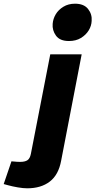

<svg xmlns="http://www.w3.org/2000/svg" viewBox="-162 -810 516 1039"><path d="M-142 186 -100 63 -88 64Q-80 65 -70 65.5Q-60 66 -53 66Q-27 66 -13.5 57Q0 48 5 23L110 -516H280L169 59Q155 136 107.5 172.5Q60 209 -15 209Q-36 209 -65.5 204Q-95 199 -120 192ZM211 -588Q162 -588 141 -617Q120 -646 123 -681Q125 -708 139.5 -732.5Q154 -757 181 -773.5Q208 -790 244 -790Q292 -790 314.5 -761.5Q337 -733 334 -697Q333 -670 318 -645.5Q303 -621 276 -604.5Q249 -588 211 -588Z"/></svg>

Font: REM
Style: Bold Italic
Weight: 700
Italic angle: -11°
Designer: Octavio Pardo
Foundry: Ashler Design
Version: Version 1.005;gftools[0.9.28]